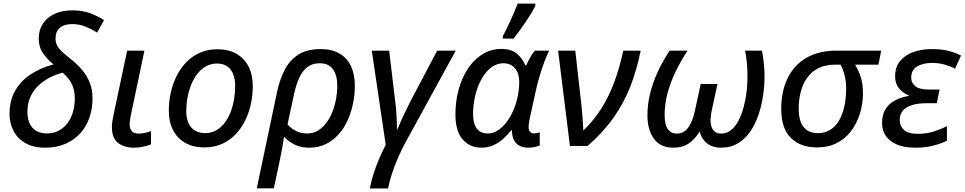

<svg xmlns="http://www.w3.org/2000/svg" viewBox="-20 -824 5446 1084"><path d="M234.9 9.8Q167.5 9.8 122.8 -16.4Q78.1 -42.5 55.9 -85.9Q33.7 -129.4 33.7 -180.7Q33.7 -254.4 64.5 -309.8Q95.2 -365.2 151.1 -402.8Q207 -440.4 282.2 -460.4Q247.6 -487.8 223.1 -523.2Q198.7 -558.6 198.7 -606Q198.7 -654.8 222.4 -690.7Q246.1 -726.6 288.8 -746.1Q331.5 -765.6 388.2 -765.6Q446.3 -765.6 490.5 -748.8Q534.7 -731.9 567.4 -710.4L528.3 -640.1Q499 -658.7 463.9 -673.3Q428.7 -688 387.7 -688Q341.8 -688 317.6 -666.7Q293.5 -645.5 293.5 -607.4Q293.5 -584 303.2 -565.9Q313 -547.9 332.3 -530.3Q351.6 -512.7 379.9 -490.2Q415 -462.4 442.6 -430.4Q470.2 -398.4 486.3 -358.6Q502.4 -318.8 502.4 -268.6Q502.4 -210.4 484.9 -159.7Q467.3 -108.9 432.9 -71Q398.4 -33.2 348.6 -11.7Q298.8 9.8 234.9 9.8ZM245.6 -70.8Q281.7 -70.8 310.8 -85.9Q339.8 -101.1 360.4 -127.9Q380.9 -154.8 391.6 -190.7Q402.3 -226.6 402.3 -267.1Q402.3 -320.8 382.1 -356Q361.8 -391.1 333.5 -413.6Q293 -402.8 256.8 -383.8Q220.7 -364.7 193.1 -337.2Q165.5 -309.6 150.1 -273.4Q134.8 -237.3 134.8 -192.4Q134.8 -135.3 163.1 -103Q191.4 -70.8 245.6 -70.8Z M737.8 9.8Q682.6 9.8 647.2 -16.4Q611.8 -42.5 611.8 -107.9Q611.8 -121.6 614.5 -139.2Q617.2 -156.7 622.1 -180.2L697.8 -538.1H795.4L719.2 -176.3Q716.3 -162.1 714.1 -148.4Q711.9 -134.8 711.9 -122.6Q711.9 -99.1 723.4 -84.5Q734.9 -69.8 762.2 -69.8Q779.8 -69.8 796.4 -73.5Q813 -77.1 832.5 -83.5V-9.3Q817.9 -2.4 791 3.7Q764.2 9.8 737.8 9.8Z M1133.3 8.3Q1071.8 8.3 1026.9 -16.8Q981.9 -42 957.5 -88.4Q933.1 -134.8 933.1 -198.2Q933.1 -251 944.3 -301.5Q955.6 -352.1 977.8 -396.2Q1000 -440.4 1033.2 -474.1Q1066.4 -507.8 1109.9 -526.9Q1153.3 -545.9 1207 -545.9Q1269.5 -545.9 1314.2 -520.8Q1358.9 -495.6 1383.1 -448.7Q1407.2 -401.9 1407.2 -336.9Q1407.2 -285.6 1396.2 -235.8Q1385.3 -186 1363.3 -141.8Q1341.3 -97.7 1308.6 -64Q1275.9 -30.3 1232.2 -11Q1188.5 8.3 1133.3 8.3ZM1140.1 -72.3Q1168.9 -72.3 1194.6 -85Q1220.2 -97.7 1241 -121.3Q1261.7 -145 1276.6 -178.5Q1291.5 -211.9 1299.6 -253.7Q1307.6 -295.4 1307.6 -343.8Q1307.6 -374.5 1297.6 -402.3Q1287.6 -430.2 1265.1 -447.8Q1242.7 -465.3 1205.1 -465.3Q1172.4 -465.3 1145.3 -450.9Q1118.2 -436.5 1097.2 -410.9Q1076.2 -385.3 1061.8 -351.3Q1047.4 -317.4 1039.6 -277.8Q1031.7 -238.3 1031.7 -195.8Q1031.7 -136.7 1059.8 -104.5Q1087.9 -72.3 1140.1 -72.3Z M1429.7 239.3 1544.4 -305.7Q1558.6 -373 1586.2 -427.7Q1613.8 -482.4 1662.8 -514.6Q1711.9 -546.9 1791 -546.9Q1853 -546.9 1896 -522.2Q1939 -497.6 1961.2 -450.9Q1983.4 -404.3 1983.4 -337.9Q1983.4 -289.1 1973.1 -239.5Q1962.9 -189.9 1942.9 -145.3Q1922.9 -100.6 1891.8 -65.7Q1860.8 -30.8 1819.3 -10.5Q1777.8 9.8 1725.6 9.8Q1677.7 9.8 1643.3 -7.6Q1608.9 -24.9 1583.5 -51.8Q1578.1 -13.7 1571.5 21Q1564.9 55.7 1556.6 96.2L1525.9 239.3ZM1714.4 -70.3Q1748.5 -70.3 1775.9 -87.2Q1803.2 -104 1823.5 -131.8Q1843.8 -159.7 1857.4 -194.8Q1871.1 -230 1877.7 -267.1Q1884.3 -304.2 1884.3 -338.9Q1884.3 -398.4 1860.1 -432.6Q1835.9 -466.8 1785.2 -466.8Q1744.1 -466.8 1716.1 -445.8Q1688 -424.8 1669.7 -385.3Q1651.4 -345.7 1639.6 -290.5L1603.5 -122.1Q1621.6 -100.1 1649.7 -85.2Q1677.7 -70.3 1714.4 -70.3Z M2067.9 240.2Q2075.7 198.7 2088.9 157.5Q2102.1 116.2 2119.4 75Q2136.7 33.7 2157.7 -6.3L2079.1 -538.1H2177.2L2210.9 -254.4Q2213.9 -236.3 2215.6 -215.8Q2217.3 -195.3 2218.5 -174.3Q2219.7 -153.3 2220.5 -132.6Q2221.2 -111.8 2221.2 -93.3H2223.6Q2239.7 -133.3 2261 -178Q2282.2 -222.7 2298.3 -253.9L2448.2 -538.1H2553.2L2272.5 -25.9Q2248 19.5 2228.5 63.5Q2209 107.4 2194.6 151.4Q2180.2 195.3 2170.4 240.2Z M2696.8 9.8Q2632.8 9.8 2592 -37.1Q2551.3 -84 2551.3 -177.2Q2551.3 -237.3 2563.2 -292.5Q2575.2 -347.7 2597.7 -394.3Q2620.1 -440.9 2652.1 -475.1Q2684.1 -509.3 2723.9 -528.6Q2763.7 -547.9 2810.1 -547.9Q2867.2 -547.9 2898.7 -520.5Q2930.2 -493.2 2946.3 -455.1H2951.2Q2956.5 -466.8 2964.1 -482.2Q2971.7 -497.6 2981 -512.7Q2990.2 -527.8 3000 -538.1H3080.6Q3069.3 -516.6 3055.7 -481Q3042 -445.3 3028.8 -402.3Q3015.6 -359.4 3005.9 -315.4L2970.2 -152.3Q2967.3 -139.2 2965.8 -127.2Q2964.4 -115.2 2964.4 -106.9Q2964.4 -88.9 2972.7 -79.8Q2981 -70.8 2995.6 -70.8Q3002.4 -70.8 3011.2 -72.5Q3020 -74.2 3027.3 -76.7V-2.9Q3019 1.5 3001 5.6Q2982.9 9.8 2963.9 9.8Q2934.6 9.8 2913.8 -0.7Q2893.1 -11.2 2881.8 -33Q2870.6 -54.7 2870.1 -88.4H2866.2Q2845.7 -62.5 2821 -40.3Q2796.4 -18.1 2766.1 -4.2Q2735.8 9.8 2696.8 9.8ZM2733.9 -70.3Q2768.6 -70.3 2800.5 -94.5Q2832.5 -118.7 2857.7 -160.6Q2882.8 -202.6 2897 -255.4Q2904.8 -283.7 2908.2 -311.3Q2911.6 -338.9 2911.6 -361.3Q2911.6 -409.2 2887.9 -438Q2864.3 -466.8 2822.3 -466.8Q2791.5 -466.8 2765.1 -450.9Q2738.8 -435.1 2717.8 -407.2Q2696.8 -379.4 2681.9 -343Q2667 -306.6 2658.9 -265.1Q2650.9 -223.6 2650.9 -180.2Q2650.9 -125.5 2672.1 -97.9Q2693.4 -70.3 2733.9 -70.3ZM2818.8 -606V-619.6Q2828.6 -638.2 2840.1 -661.4Q2851.6 -684.6 2863 -709.7Q2874.5 -734.9 2884.8 -759.3Q2895 -783.7 2902.8 -803.7H3002.4V-790.5Q2994.1 -773.9 2980.5 -751Q2966.8 -728 2949.7 -702.6Q2932.6 -677.2 2914.3 -652.1Q2896 -627 2879.4 -606Z M3197.8 0 3130.9 -538.1H3228L3263.7 -220.2Q3267.1 -186 3269.5 -152.3Q3272 -118.7 3273.4 -86.9Q3333 -144.5 3375.7 -212.4Q3418.5 -280.3 3448.5 -361.6Q3478.5 -442.9 3499 -538.1H3597.2Q3575.2 -429.2 3538.6 -335.4Q3502 -241.7 3443.4 -158.9Q3384.8 -76.2 3297.4 0Z M3781.2 9.8Q3709 9.8 3672.1 -40.5Q3635.3 -90.8 3635.3 -173.3Q3635.3 -234.9 3650.6 -297.1Q3666 -359.4 3694.3 -420.2Q3722.7 -481 3760.7 -538.1H3861.8Q3826.2 -483.9 3796.6 -424.1Q3767.1 -364.3 3749.8 -301.5Q3732.4 -238.8 3732.4 -175.8Q3732.4 -118.7 3751 -94.2Q3769.5 -69.8 3800.3 -69.8Q3840.8 -69.8 3865.7 -104Q3890.6 -138.2 3903.8 -200.7L3936 -349.6H4030.8L4000 -208.5Q3997.6 -197.3 3995.6 -185.5Q3993.7 -173.8 3992.7 -163.3Q3991.7 -152.8 3991.7 -144.5Q3991.7 -108.9 4006.8 -89.4Q4022 -69.8 4051.8 -69.8Q4083.5 -69.8 4107.7 -89.6Q4131.8 -109.4 4149.4 -143.1Q4167 -176.8 4178.2 -218.3Q4189.5 -259.8 4194.8 -303.2Q4200.2 -346.7 4200.2 -386.2Q4200.2 -428.7 4197 -465.8Q4193.8 -502.9 4186.5 -538.1H4281.7Q4288.6 -504.9 4292.5 -466.1Q4296.4 -427.2 4296.4 -391.1Q4296.4 -340.3 4288.3 -285.2Q4280.3 -230 4262.9 -177.5Q4245.6 -125 4217 -82.8Q4188.5 -40.5 4147.2 -15.4Q4106 9.8 4049.8 9.8Q4017.1 9.8 3992.9 -1.7Q3968.8 -13.2 3953.1 -33.7Q3937.5 -54.2 3929.7 -81.5Q3903.8 -37.6 3868.4 -13.9Q3833 9.8 3781.2 9.8Z M4590.8 8.3Q4501 8.3 4445.8 -44.7Q4390.6 -97.7 4390.6 -209Q4390.6 -264.6 4402.6 -314.5Q4414.6 -364.3 4439 -405Q4463.4 -445.8 4500.7 -475.8Q4538.1 -505.9 4588.4 -522Q4638.7 -538.1 4702.6 -538.1H4955.1L4939.5 -459H4807.6Q4824.7 -431.2 4838.4 -392.6Q4852.1 -354 4852.1 -294.9Q4852.1 -258.8 4843.8 -217.5Q4835.4 -176.3 4816.7 -136.2Q4797.9 -96.2 4767.6 -63.5Q4737.3 -30.8 4693.6 -11.2Q4649.9 8.3 4590.8 8.3ZM4597.2 -72.3Q4630.9 -72.3 4656.7 -85.2Q4682.6 -98.1 4701.7 -121.6Q4720.7 -145 4732.9 -176.5Q4745.1 -208 4751.2 -244.9Q4757.3 -281.7 4757.3 -321.3Q4757.3 -364.7 4748.3 -399.4Q4739.3 -434.1 4725.6 -459H4696.3Q4640.6 -459 4601.3 -439.5Q4562 -419.9 4537.4 -385.3Q4512.7 -350.6 4501 -305.9Q4489.3 -261.2 4489.3 -210.9Q4489.3 -140.1 4517.6 -106.2Q4545.9 -72.3 4597.2 -72.3Z M5146.5 9.8Q5085.9 9.8 5044.4 -7.8Q5002.9 -25.4 4981.4 -56.6Q4960 -87.9 4960 -128.9Q4960 -176.8 4979.5 -208Q4999 -239.3 5033.2 -257.3Q5067.4 -275.4 5110.4 -282.2V-285.6Q5078.1 -298.3 5055.9 -324.7Q5033.7 -351.1 5033.7 -392.1Q5033.7 -447.8 5063.7 -481.9Q5093.8 -516.1 5140.6 -531.5Q5187.5 -546.9 5238.8 -546.9Q5292.5 -546.9 5332.3 -537.4Q5372.1 -527.8 5405.8 -510.3L5372.1 -436Q5347.7 -449.2 5314.5 -459Q5281.2 -468.8 5242.7 -468.8Q5192.9 -468.8 5158.7 -449.5Q5124.5 -430.2 5124.5 -384.8Q5124.5 -355.5 5148.2 -336.9Q5171.9 -318.4 5223.1 -318.4H5284.7L5269 -241.2H5208Q5166 -241.2 5132.3 -231.7Q5098.6 -222.2 5079.1 -201.2Q5059.6 -180.2 5059.6 -145.5Q5059.6 -112.3 5084 -90.3Q5108.4 -68.4 5161.6 -68.4Q5210.9 -68.4 5251.7 -81.5Q5292.5 -94.7 5326.2 -111.3V-29.8Q5297.4 -14.6 5251.7 -2.4Q5206.1 9.8 5146.5 9.8Z"/></svg>

Font: Open Sans Medium
Style: Italic
Weight: 500
Italic angle: -12°
Designer: Monotype Design Team
Foundry: Monotype Imaging Inc.
Version: Version 3.000